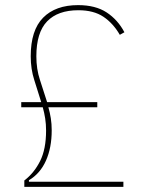

<svg xmlns="http://www.w3.org/2000/svg" viewBox="-20 -730 562 750"><path d="M75 0V-25Q113 -54 136.5 -100.5Q160 -147 160 -220Q160 -245 156.5 -267.5Q153 -290 147 -311H63V-331H141Q128 -374 114 -417Q100 -460 100 -510Q100 -612 148.5 -661Q197 -710 285 -710Q353 -710 396.5 -681.5Q440 -653 466 -604L448 -594Q422 -639 384 -664.5Q346 -690 286 -690Q206 -690 164 -646.5Q122 -603 122 -510Q122 -460 136 -418Q150 -376 164 -331H360V-311H169Q175 -290 178.5 -268Q182 -246 182 -221Q182 -153 159.5 -102.5Q137 -52 93 -26V-20H462V0Z"/></svg>

Font: IBM Plex Sans Cond Thin
Style: Regular
Weight: 100
Width: 3
Designer: Mike Abbink, Paul van der Laan, Pieter van Rosmalen
Foundry: Bold Monday
Version: Version 1.3